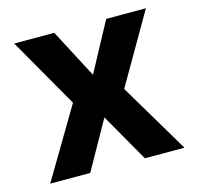

<svg xmlns="http://www.w3.org/2000/svg" viewBox="-85 -634 744 724"><g transform="rotate(-15 287.0 -272.5)"><path d="M186.8 -545.5H30.5L186.8 -272.7L24.9 0H181.1L286.9 -188.6L394.5 0H549L386.7 -272.7L544.7 -545.5H389.6L286.9 -354.8Z"/></g></svg>

Font: GiG Sans
Style: Bold
Weight: 700
Designer: Andreas Faust
Version: Version 1.100;FEAKit 1.0